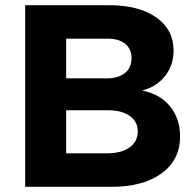

<svg xmlns="http://www.w3.org/2000/svg" viewBox="-20 -720 752 740"><path d="M399 -700Q515 -700 582 -653Q649 -606 649 -525Q649 -469 616.5 -427.5Q584 -386 528 -371Q596 -358 635 -310.5Q674 -263 674 -194Q674 -104 603 -52Q532 0 410 0H77V-700ZM391 -418Q436 -418 461.5 -438.5Q487 -459 487 -496Q487 -532 461.5 -552Q436 -572 391 -571H235V-418ZM391 -129Q447 -129 479 -151.5Q511 -174 511 -214Q511 -252 479 -274Q447 -296 391 -295H235V-129Z"/></svg>

Font: Montserrat-Arabic SemiBold
Style: Regular
Weight: 600
Designer: Mohamed Gaber
Foundry: Kief Type Foundry
Version: Version 5.008;PS 005.008;hotconv 1.0.88;makeotf.lib2.5.64775